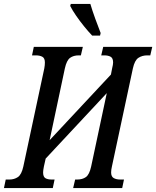

<svg xmlns="http://www.w3.org/2000/svg" viewBox="-53 -951 790 971"><path d="M-33 0 -24 -43H-6Q19 -43 37.5 -55.5Q56 -68 65 -109L171 -605Q174 -621 174 -635Q174 -657 161 -664Q148 -671 128 -671H109L118 -714H366L356 -671H345Q319 -671 301.5 -658.5Q284 -646 275 -605L198 -242L508 -574L514 -605Q519 -625 519 -635Q519 -657 506.5 -664Q494 -671 474 -671H459L469 -714H717L707 -671H692Q666 -671 647 -658.5Q628 -646 619 -605L513 -109Q511 -101 510 -93Q509 -85 509 -79Q509 -58 522 -50.5Q535 -43 556 -43H574L565 0H317L327 -43H337Q364 -43 381.5 -55.5Q399 -68 408 -109L487 -480L178 -149L169 -109Q165 -89 165 -79Q165 -57 176.5 -50Q188 -43 209 -43H223L214 0ZM413 -771Q394 -791 372.5 -817.5Q351 -844 332 -871.5Q313 -899 302 -921L305 -931H404Q413 -900 428.5 -857Q444 -814 456 -784L453 -771Z"/></svg>

Font: Noto Serif ExtraCondensed Medium
Style: Italic
Weight: 500
Width: 2
Italic angle: -12°
Designer: Monotype Design Team
Foundry: Monotype Imaging Inc.
Version: Version 2.013; ttfautohint (v1.8.4.7-5d5b)